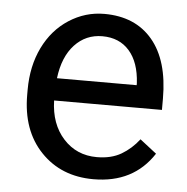

<svg xmlns="http://www.w3.org/2000/svg" viewBox="-45 -582 619 635"><g transform="rotate(5 265.0 -264.0)"><path d="M287.6 9.8Q180.2 9.8 112.8 -60.8Q45.4 -131.3 45.4 -249.5V-266.1Q45.4 -344.7 75.4 -406.5Q105.5 -468.3 159.4 -503.2Q213.4 -538.1 276.4 -538.1Q379.4 -538.1 436.5 -470.2Q493.7 -402.3 493.7 -275.9V-238.3H135.7Q137.7 -160.2 181.4 -112.1Q225.1 -64 292.5 -64Q340.3 -64 373.5 -83.5Q406.7 -103 431.6 -135.3L486.8 -92.3Q420.4 9.8 287.6 9.8ZM276.4 -463.9Q221.7 -463.9 184.6 -424.1Q147.5 -384.3 138.7 -312.5H403.3V-319.3Q399.4 -388.2 366.2 -426Q333 -463.9 276.4 -463.9Z"/></g></svg>

Font: Shabnam FD
Style: Regular
Weight: 400
Foundry: DejaVu fonts team - Redesigned by Saber Rastikerdar - Based on Vazir font
Version: Version 5.00;October 20, 2019;FontCreator 12.0.0.2547 64-bit